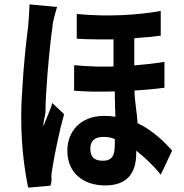

<svg xmlns="http://www.w3.org/2000/svg" viewBox="-20 -806 840 878"><path d="M211 43C216 29 216 11 215 1C215 -10 218 -31 221 -45C230 -100 250 -202 273 -284L219 -335C215 -318 207 -299 199 -280L195 -270C189 -256 183 -242 179 -229C176 -249 188 -276 188 -296C188 -338 192 -402 197 -466L198 -478C205 -562 214 -646 220 -683C219 -701 235 -754 241 -774L115 -786C114 -754 111 -714 109 -687C101 -629 87 -504 81 -381L80 -370C78 -336 77 -301 77 -269C77 -133 94 -18 109 52L211 43ZM603 -106V-117C641 -87 682 -49 715 -7L767 -117C737 -152 682 -208 609 -243C607 -289 596 -338 595 -392L611 -393C655 -396 698 -400 732 -405V-523C689 -516 642 -511 594 -507V-631C597 -631 601 -631 604 -632L615 -633C651 -635 687 -639 715 -643V-756C618 -738 477 -728 331 -742V-629C336 -629 341 -628 346 -628H357L367 -627C414 -626 460 -625 499 -626V-502C441 -500 381 -502 319 -508V-391C327 -390 335 -390 343 -390L353 -389C354 -389 356 -389 357 -389L367 -388C378 -388 390 -388 401 -387H411C413 -387 414 -387 416 -387H426C452 -387 478 -387 505 -388C505 -386 505 -385 505 -383V-373C505 -367 505 -360 505 -354L506 -344V-334V-325C506 -320 506 -315 506 -310L507 -301C507 -291 507 -281 508 -272C490 -275 474 -276 456 -276C347 -276 288 -204 288 -117C288 -9 368 42 461 42C564 42 603 -17 603 -106ZM393 -126C393 -159 410 -180 454 -180C473 -180 490 -177 505 -170V-148C505 -100 497 -71 450 -71C410 -71 393 -89 393 -126Z"/></svg>

Font: Glow Sans TC Compressed
Style: Bold
Weight: 700
Width: 2
Designer: Ryoko NISHIZUKA (kana, bopomofo & ideographs); Paul D. Hunt (Latin, Greek & Cyrillic); Sandoll Communications, Soo-young
Version: Version 0.93